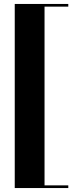

<svg xmlns="http://www.w3.org/2000/svg" viewBox="-20 -800 394 970"><path d="M325 150V136.5H205V-766.5H325V-780H54.5V150Z"/></svg>

Font: Bodoni* 16pt
Style: Bold
Weight: 700
Version: Version 2.3